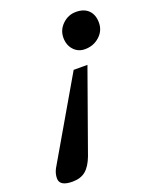

<svg xmlns="http://www.w3.org/2000/svg" viewBox="-283 -512 682 857"><g transform="rotate(-20 58.0 -83.5)"><path d="M166 -266.6Q133.8 -266.6 113 -289.6Q92.3 -312.5 92.3 -347.2Q92.3 -384.3 119.6 -410.6Q147 -437 184.1 -437Q222.2 -437 243.4 -415.8Q264.6 -394.5 264.6 -356.9Q264.6 -318.8 235.8 -292.7Q207 -266.6 166 -266.6ZM-88.4 270Q-149.4 270 -149.4 232.9Q-149.4 209.5 -137.7 188L86.4 -197.3H151.9L14.2 188Q-2 230.5 -25.6 250.2Q-49.3 270 -88.4 270Z"/></g></svg>

Font: Elstob ExtraBold
Style: Italic
Weight: 800
Italic angle: -20°
Designer: Peter S. Baker
Version: Version 1.015